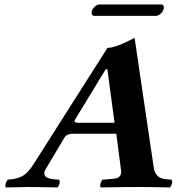

<svg xmlns="http://www.w3.org/2000/svg" viewBox="-20 -825 780 847"><path d="M669.4 -754.9H395.5Q381.8 -756.3 384.3 -772.9Q388.2 -790.5 406.2 -801.8Q412.1 -804.7 416 -805.2H691.9Q704.6 -803.7 702.6 -788.1Q698.7 -769 679.7 -758.3Q673.8 -755.4 669.4 -754.9ZM333 -283.2H485.4L453.6 -520H446.8L310.5 -296.4Q303.7 -284.7 322.8 -283.2Q327.1 -283.2 333 -283.2ZM181.6 -79.1Q159.7 -42.5 211.9 -34.7Q222.2 -33.2 240.7 -32.2Q247.6 -23.9 238.3 -4.4Q235.8 0 233.4 2Q159.7 0 101.1 0Q79.1 0 6.3 2Q-0.5 -6.3 9.3 -25.4Q11.7 -29.8 13.7 -32.2Q65.4 -35.6 91.8 -57.1Q110.8 -73.7 128.9 -102.1L454.1 -613.8Q491.2 -613.8 573.7 -658.2L658.2 -85.9Q664.1 -43.9 701.2 -36.1Q710 -34.2 736.8 -32.2Q743.7 -23.9 734.4 -4.4Q731.9 0 729.5 2Q655.8 0 596.2 0Q500 0 424.8 2Q418 -6.3 427.2 -25.4Q429.7 -29.8 431.6 -32.2Q488.8 -36.1 497.6 -39.6Q516.6 -48.8 514.2 -71.8L493.2 -234.9H302.7Q275.4 -234.9 266.1 -220.7Q265.1 -218.8 264.2 -217.8Z"/></svg>

Font: Linux Libertine Slanted O
Style: Bold Slanted
Weight: 700
Designer: Philipp H. Poll
Foundry: Philipp H. Poll
Version: Version 5.0.0